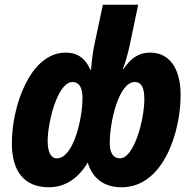

<svg xmlns="http://www.w3.org/2000/svg" viewBox="-20 -780 806 810"><path d="M187 10C256 10 311 -29 350 -94C372 -23 423 10 493 10C671 10 742 -226 742 -379C742 -495 692 -558 614 -558C560 -558 530 -530 501 -489H498C508 -512 520 -555 528 -593L563 -760H414L379 -595C372 -565 367 -521 364 -486H361C342 -530 311 -558 257 -558C106 -558 30 -330 30 -176C30 -52 86 10 187 10ZM486 -112C457 -112 443 -136 443 -177C443 -267 481 -434 549 -434C576 -434 589 -411 589 -362C589 -276 546 -112 486 -112ZM220 -112C195 -112 181 -138 181 -185C181 -262 222 -434 286 -434C313 -434 328 -412 328 -366C328 -280 290 -112 220 -112Z"/></svg>

Font: Noto Sans Display SemiCondensed Extra
Style: Italic
Weight: 800
Width: 4
Italic angle: -12°
Designer: Monotype Design Team
Foundry: Monotype Imaging Inc.
Version: Version 1.900